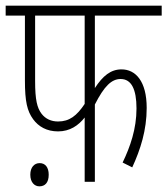

<svg xmlns="http://www.w3.org/2000/svg" viewBox="-20 -642 591 678"><path d="M315 -587H551V-622H0V-587H68V-358C68 -283 76 -250 97 -221C116 -195 145 -178 185 -178C227 -178 257 -199 279 -227V0H315V-273C348 -338 374 -363 406 -363C444 -363 462 -327 462 -259C462 -187 440 -124 413 -68L447 -51C476 -114 498 -182 498 -261C498 -355 459 -397 409 -397C371 -397 343 -374 315 -331ZM104 -587H279V-275C251 -233 225 -213 185 -213C161 -213 141 -222 127 -240C111 -261 104 -289 104 -356ZM87 -25C87 2 102 16 119 16C139 16 152 3 152 -25C152 -51 140 -66 120 -66C101 -66 87 -51 87 -25Z"/></svg>

Font: Noto Sans ExtraCondensed ExtraLight
Style: Regular
Weight: 200
Width: 2
Designer: Monotype Design Team
Foundry: Monotype Imaging Inc.
Version: Version 2.013